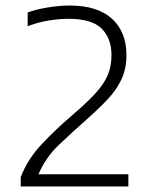

<svg xmlns="http://www.w3.org/2000/svg" viewBox="-20 -674 539 694"><path d="M55 0V-34Q80 -99 131 -153Q182 -207 237 -254Q292 -301 323.5 -335Q355 -369 369 -401.5Q383 -434 383 -475Q383 -535 347.5 -570.5Q312 -606 228 -606Q193 -606 154 -599.5Q115 -593 80 -579V-629Q110 -640 152 -647Q194 -654 232 -654Q332 -654 384.5 -606.5Q437 -559 437 -475Q437 -425 419 -387Q401 -349 369 -315Q337 -281 294 -243Q241 -196 193 -150.5Q145 -105 119 -44H444V0Z"/></svg>

Font: Kanit ExtraLight
Style: Regular
Weight: 275
Designer: Katatrad Team
Foundry: CadsonDemak
Version: Version 2.000; ttfautohint (v1.8.3)